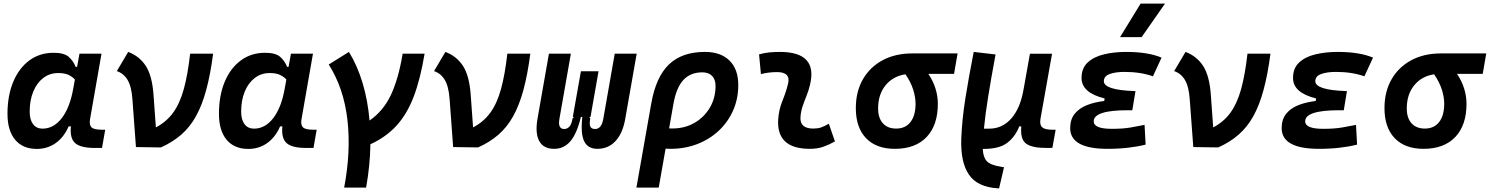

<svg xmlns="http://www.w3.org/2000/svg" viewBox="-20 -815 8256 1064"><path d="M407.2 -444.3 420.4 -517.6H542.5L479 -154.8Q473.6 -123.5 486.6 -109.9Q499.5 -96.2 543.9 -96.2H563L545.4 4.9H504.9Q426.3 4.9 396.2 -22.2Q366.2 -49.3 373 -114.7H360.4Q334.5 -54.7 288.8 -22.2Q243.2 10.3 184.1 10.3Q106.4 10.3 64 -40.5Q21.5 -91.3 21.5 -184.1Q21.5 -285.6 53.5 -361.8Q85.4 -438 142.8 -480.2Q200.2 -522.5 276.9 -522.5Q334.5 -522.5 359.9 -500.7Q385.3 -479 399.4 -444.3ZM302.7 -410.2Q255.4 -410.2 219.7 -382.8Q184.1 -355.5 164.3 -307.4Q144.5 -259.3 144.5 -196.3Q144.5 -151.4 163.3 -126.7Q182.1 -102.1 215.8 -102.1Q277.3 -102.1 322.5 -160.6Q367.7 -219.2 386.2 -325.7L395 -374.5Q381.8 -389.2 360.4 -399.7Q338.9 -410.2 302.7 -410.2Z M733.4 0 713.9 -264.2Q709 -335.4 687 -372.1Q665 -408.7 627.4 -420.9L690.4 -527.3Q752.4 -503.9 787.6 -450.2Q822.8 -396.5 830.6 -291.5L843.8 -108.9Q902.3 -139.6 939.5 -190.7Q976.6 -241.7 998.5 -321.3Q1020.5 -400.9 1033.7 -517.6H1161.1Q1146 -402.3 1123 -317.4Q1100.1 -232.4 1066.4 -171.6Q1032.7 -110.8 984.9 -69.1Q937 -27.3 871.6 2Z M1579.1 -444.3 1592.3 -517.6H1714.4L1650.9 -154.8Q1645.5 -123.5 1658.4 -109.9Q1671.4 -96.2 1715.8 -96.2H1734.9L1717.3 4.9H1676.8Q1598.1 4.9 1568.1 -22.2Q1538.1 -49.3 1544.9 -114.7H1532.2Q1506.3 -54.7 1460.7 -22.2Q1415 10.3 1356 10.3Q1278.3 10.3 1235.8 -40.5Q1193.4 -91.3 1193.4 -184.1Q1193.4 -285.6 1225.3 -361.8Q1257.3 -438 1314.7 -480.2Q1372.1 -522.5 1448.7 -522.5Q1506.3 -522.5 1531.7 -500.7Q1557.1 -479 1571.3 -444.3ZM1474.6 -410.2Q1427.2 -410.2 1391.6 -382.8Q1356 -355.5 1336.2 -307.4Q1316.4 -259.3 1316.4 -196.3Q1316.4 -151.4 1335.2 -126.7Q1354 -102.1 1387.7 -102.1Q1449.2 -102.1 1494.4 -160.6Q1539.6 -219.2 1558.1 -325.7L1566.9 -374.5Q1553.7 -389.2 1532.2 -399.7Q1510.7 -410.2 1474.6 -410.2Z M1887.2 224.6Q1925.3 24.9 1905.3 -150.6Q1885.3 -326.2 1801.8 -457.5L1913.6 -527.3Q1960.4 -451.7 1989.5 -354.5Q2018.6 -257.3 2027.8 -147Q2104 -199.7 2146 -288.3Q2188 -377 2211.4 -517.6H2333Q2309.6 -376.5 2272.5 -279.3Q2235.4 -182.1 2177.2 -118.7Q2119.1 -55.2 2032.7 -15.6Q2030.8 103 2008.8 224.6Z M2491.2 0 2471.7 -264.2Q2466.8 -335.4 2444.8 -372.1Q2422.9 -408.7 2385.3 -420.9L2448.2 -527.3Q2510.3 -503.9 2545.4 -450.2Q2580.6 -396.5 2588.4 -291.5L2601.6 -108.9Q2660.2 -139.6 2697.3 -190.7Q2734.4 -241.7 2756.3 -321.3Q2778.3 -400.9 2791.5 -517.6H2918.9Q2903.8 -402.3 2880.9 -317.4Q2857.9 -232.4 2824.2 -171.6Q2790.5 -110.8 2742.7 -69.1Q2694.8 -27.3 2629.4 2Z M3290.5 9.8Q3237.8 9.8 3217.3 -32.2Q3196.8 -74.2 3207 -167H3199.2Q3176.8 -74.2 3140.9 -32.2Q3105 9.8 3051.3 9.8Q2991.7 9.8 2968.3 -33.4Q2944.8 -76.7 2958.5 -156.2L3022 -517.6H3143.6L3080.1 -156.2Q3070.3 -100.1 3106.4 -100.1Q3123.5 -100.1 3135.5 -113.3Q3147.5 -126.5 3152.8 -158.2L3161.1 -167H3154.3L3199.2 -419.9H3296.9L3252.4 -167H3245.6L3251 -158.2Q3245.1 -126 3251.7 -113Q3258.3 -100.1 3277.8 -100.1Q3313.5 -100.1 3323.2 -156.2L3386.7 -517.6H3508.3L3444.8 -156.2Q3431.2 -76.7 3391.1 -33.4Q3351.1 9.8 3290.5 9.8Z M3886.7 -527.3Q3974.1 -527.3 4022.7 -479.2Q4071.3 -431.2 4071.3 -343.8Q4071.3 -268.1 4043 -203.6Q4014.6 -139.2 3963.9 -91.3Q3913.1 -43.5 3844.5 -16.8Q3775.9 9.8 3695.3 9.8Q3682.1 9.8 3668.5 8.8L3630.4 224.6H3506.8L3588.9 -240.7Q3614.7 -388.2 3687 -457.8Q3759.3 -527.3 3886.7 -527.3ZM3711.4 -236.3 3688 -103.5Q3696.8 -103 3706.1 -103Q3774.4 -103 3828.4 -134Q3882.3 -165 3913.8 -218.5Q3945.3 -272 3945.3 -338.9Q3945.3 -375 3926 -394.5Q3906.7 -414.1 3872.1 -414.1Q3805.7 -414.1 3766.4 -371.1Q3727.1 -328.1 3711.4 -236.3Z M4573.2 -129.4 4606.9 -31.2Q4577.1 -14.2 4543.9 -2.2Q4510.7 9.8 4467.8 9.8Q4282.2 9.8 4292.5 -153.3Q4295.9 -206.5 4315.9 -255.9Q4335.9 -305.2 4346.7 -349.1Q4363.8 -415.5 4286.1 -415.5Q4239.7 -415.5 4196.8 -404.3L4186.5 -513.7Q4215.3 -522 4244.1 -524.7Q4272.9 -527.3 4301.8 -527.3Q4513.2 -527.3 4468.8 -345.2Q4460.9 -312 4449.2 -283.4Q4437.5 -254.9 4428 -226.8Q4418.5 -198.7 4416 -166.5Q4411.6 -102.5 4486.8 -102.5Q4511.2 -102.5 4529.5 -108.6Q4547.9 -114.7 4573.2 -129.4Z M4939 9.8Q4835.9 9.8 4779.3 -49.3Q4722.7 -108.4 4722.7 -215.8Q4722.7 -307.1 4761.7 -375.2Q4800.8 -443.4 4871.1 -481.2Q4941.4 -519 5035.6 -519H5286.6L5267.1 -405.8H5124.5Q5151.4 -365.7 5164.3 -323.7Q5177.2 -281.7 5177.2 -240.2Q5177.2 -121.1 5115 -55.7Q5052.7 9.8 4939 9.8ZM4997.6 -403.3Q4928.2 -392.6 4887.2 -342Q4846.2 -291.5 4846.2 -213.9Q4846.2 -161.1 4872.6 -131.8Q4898.9 -102.5 4946.3 -102.5Q4997.6 -102.5 5025.6 -138.7Q5053.7 -174.8 5053.7 -240.2Q5053.7 -276.9 5040.3 -319.1Q5026.9 -361.3 4997.6 -403.3Z M5516.6 229 5508.8 228.5Q5396.5 221.7 5349.4 152.6Q5302.2 83.5 5307.1 -48.3Q5311.5 -154.8 5329.6 -269Q5347.7 -383.3 5376 -527.3L5497.1 -513.2Q5472.2 -379.4 5456.1 -279.1Q5439.9 -178.7 5432.6 -102.1H5462.9Q5535.2 -102.1 5585.4 -159.7Q5635.7 -217.3 5653.3 -325.7V-325.2L5687.5 -517.1H5810.1L5746.1 -157.2Q5740.2 -124 5754.9 -110.1Q5769.5 -96.2 5810.1 -96.2H5830.1L5812 4.4L5780.8 4.9Q5700.7 5.4 5667 -18.6Q5633.3 -42.5 5639.6 -114.7H5628.4Q5606 -56.6 5560.8 -22.7Q5515.6 11.2 5426.3 10.3Q5428.2 56.2 5448.2 77.9Q5468.3 99.6 5525.9 108.9L5543.9 111.8Z M6117.7 9.8Q5910.6 9.8 5910.6 -105Q5910.6 -153.3 5935.5 -184.3Q5960.4 -215.3 6002.9 -232.2Q6045.4 -249 6099.1 -255.4L6101.6 -269.5Q5973.6 -300.8 5973.6 -382.8Q5973.6 -437.5 6007.8 -469Q6042 -500.5 6098.1 -513.9Q6154.3 -527.3 6220.2 -527.3Q6342.8 -527.3 6417 -495.6L6369.1 -392.1Q6300.8 -416.5 6211.4 -416.5Q6161.6 -416.5 6129.4 -404.8Q6097.2 -393.1 6097.2 -364.7Q6097.2 -340.8 6139.9 -326.9Q6182.6 -313 6272.5 -310.1L6254.9 -204.1H6229.5Q6041 -204.1 6041 -142.6Q6041 -101.1 6141.1 -101.1Q6203.6 -101.1 6246.1 -108.6Q6288.6 -116.2 6322.8 -123L6328.6 -13.7Q6287.1 -2.9 6233.6 3.4Q6180.2 9.8 6117.7 9.8ZM6187 -609.4 6300.8 -794.9H6436L6306.6 -609.4Z M6592.8 0 6573.2 -264.2Q6568.4 -335.4 6546.4 -372.1Q6524.4 -408.7 6486.8 -420.9L6549.8 -527.3Q6611.8 -503.9 6647 -450.2Q6682.1 -396.5 6689.9 -291.5L6703.1 -108.9Q6761.7 -139.6 6798.8 -190.7Q6835.9 -241.7 6857.9 -321.3Q6879.9 -400.9 6893.1 -517.6H7020.5Q7005.4 -402.3 6982.4 -317.4Q6959.5 -232.4 6925.8 -171.6Q6892.1 -110.8 6844.2 -69.1Q6796.4 -27.3 6731 2Z M7289.6 9.8Q7082.5 9.8 7082.5 -105Q7082.5 -153.3 7107.4 -184.3Q7132.3 -215.3 7174.8 -232.2Q7217.3 -249 7271 -255.4L7273.4 -269.5Q7145.5 -300.8 7145.5 -382.8Q7145.5 -437.5 7179.7 -469Q7213.9 -500.5 7270 -513.9Q7326.2 -527.3 7392.1 -527.3Q7514.6 -527.3 7588.9 -495.6L7541 -392.1Q7472.7 -416.5 7383.3 -416.5Q7333.5 -416.5 7301.3 -404.8Q7269 -393.1 7269 -364.7Q7269 -340.8 7311.8 -326.9Q7354.5 -313 7444.3 -310.1L7426.8 -204.1H7401.4Q7212.9 -204.1 7212.9 -142.6Q7212.9 -101.1 7313 -101.1Q7375.5 -101.1 7418 -108.6Q7460.4 -116.2 7494.6 -123L7500.5 -13.7Q7459 -2.9 7405.5 3.4Q7352.1 9.8 7289.6 9.8Z M7868.7 9.8Q7765.6 9.8 7709 -49.3Q7652.3 -108.4 7652.3 -215.8Q7652.3 -307.1 7691.4 -375.2Q7730.5 -443.4 7800.8 -481.2Q7871.1 -519 7965.3 -519H8216.3L8196.8 -405.8H8054.2Q8081.1 -365.7 8094 -323.7Q8106.9 -281.7 8106.9 -240.2Q8106.9 -121.1 8044.7 -55.7Q7982.4 9.8 7868.7 9.8ZM7927.2 -403.3Q7857.9 -392.6 7816.9 -342Q7775.9 -291.5 7775.9 -213.9Q7775.9 -161.1 7802.2 -131.8Q7828.6 -102.5 7876 -102.5Q7927.2 -102.5 7955.3 -138.7Q7983.4 -174.8 7983.4 -240.2Q7983.4 -276.9 7970 -319.1Q7956.5 -361.3 7927.2 -403.3Z"/></svg>

Font: Cascadia Code PL SemiBold
Style: Italic
Weight: 600
Italic angle: -10°
Monospace: yes
Designer: Aaron Bell
Foundry: Saja Typeworks
Version: Version 2404.023; ttfautohint (v1.8.4)